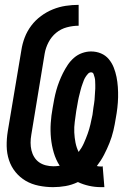

<svg xmlns="http://www.w3.org/2000/svg" viewBox="-20 -763 540 791"><path d="M396 8Q371 8 346.5 2.5Q322 -3 301 -13Q276 -1 250 3.5Q224 8 199 8Q169 8 139.5 2Q110 -4 86 -18Q62 -32 44 -54Q26 -76 17 -103.5Q8 -131 7.5 -161Q7 -191 12 -222L68 -556Q72 -583 82 -609Q92 -635 109 -657.5Q126 -680 149 -697Q172 -714 198 -724.5Q224 -735 251 -739Q278 -743 304 -743V-657Q280 -657 255.5 -650.5Q231 -644 211.5 -628Q192 -612 180 -589Q168 -566 164 -542L109 -208Q106 -191 106 -175Q106 -159 109.5 -144Q113 -129 121 -116Q129 -103 141 -94.5Q153 -86 168.5 -82Q184 -78 200 -78Q206 -78 212.5 -78.5Q219 -79 226 -80Q210 -105 201.5 -134Q193 -163 190 -193.5Q187 -224 189 -255.5Q191 -287 197 -319Q200 -337 203.5 -355Q207 -373 212 -391Q217 -409 224 -427Q231 -445 239.5 -462Q248 -479 259 -495.5Q270 -512 285 -525Q300 -538 318.5 -544.5Q337 -551 355 -551Q377 -551 396 -543Q415 -535 428 -519.5Q441 -504 448.5 -485Q456 -466 460 -446Q464 -426 465.5 -404.5Q467 -383 466.5 -362Q466 -341 463.5 -319Q461 -297 457 -276Q453 -250 447 -224.5Q441 -199 431 -174Q421 -149 408.5 -125Q396 -101 379 -79Q383 -78 387 -77.5Q391 -77 396 -77Q397 -77 398.5 -77Q400 -77 403 -78L410 8ZM304 -137Q317 -154 325.5 -173Q334 -192 341 -211.5Q348 -231 352.5 -250.5Q357 -270 361 -290Q362 -297 363 -305Q364 -313 365 -320.5Q366 -328 367.5 -336Q369 -344 369.5 -351.5Q370 -359 370.5 -367Q371 -375 371.5 -382.5Q372 -390 372.5 -398Q373 -406 372.5 -413.5Q372 -421 372 -428.5Q372 -436 370 -443.5Q368 -451 365.5 -458Q363 -465 355 -465Q348 -465 342.5 -459Q337 -453 332.5 -446Q328 -439 325.5 -432.5Q323 -426 320.5 -419Q318 -412 315.5 -404.5Q313 -397 311.5 -390Q310 -383 308 -376Q306 -369 304.5 -362Q303 -355 301.5 -347.5Q300 -340 299 -333Q298 -326 296.5 -319Q295 -312 294 -305Q291 -283 288 -261Q285 -239 286 -217.5Q287 -196 291 -175.5Q295 -155 304 -137Z"/></svg>

Font: Iosevka Curly Semibold
Style: Italic
Weight: 600
Italic angle: -9°
Monospace: yes
Designer: Belleve Invis
Foundry: Belleve Invis
Version: Version 22.1.2; ttfautohint (v1.8.4)